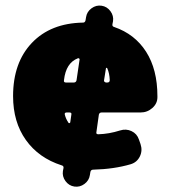

<svg xmlns="http://www.w3.org/2000/svg" viewBox="-20 -613 631 705"><path d="M374 -310Q383 -310 383 -319Q382 -344 374 -362Q373 -364 371 -364Q369 -364 369 -362L362 -318Q361 -315 364 -312.5Q367 -310 370 -310ZM261 -318 272 -393Q273 -396 271 -398Q269 -400 266 -399Q222 -382 215 -319Q213 -310 222 -310H251Q259 -310 261 -318ZM238 -164 242 -192Q244 -200 235 -200H225Q216 -200 218 -192Q222 -176 231 -163Q233 -159 237 -162Q238 -163 238 -164ZM399 -514Q475 -488 516.5 -423Q558 -358 558 -260V-256Q558 -233 539.5 -216.5Q521 -200 496 -200H353Q345 -200 343 -192L334 -128Q332 -120 341 -120Q380 -121 421 -134Q443 -141 463 -131.5Q483 -122 490 -101L496 -84Q504 -60 493.5 -38.5Q483 -17 460 -10Q399 8 322 10Q314 10 312 18L310 30Q307 50 290 62.5Q273 75 253 72Q233 69 220.5 52Q208 35 211 15L213 5Q215 -4 206 -6Q122 -33 75 -99Q28 -165 28 -260Q28 -383 97 -455.5Q166 -528 285 -530Q292 -530 294 -538L296 -550Q299 -570 316 -582.5Q333 -595 353 -592Q373 -589 385.5 -572Q398 -555 395 -535L393 -525Q391 -516 399 -514Z"/></svg>

Font: Rounded Mplus 1c Black
Style: Regular
Weight: 900
Version: Version 1.059.20150529